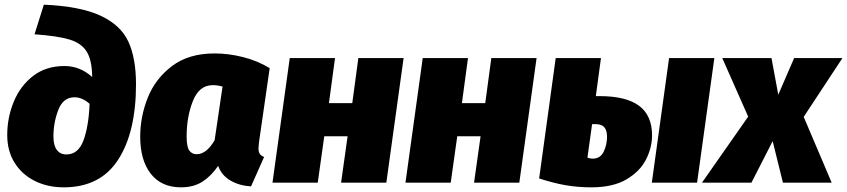

<svg xmlns="http://www.w3.org/2000/svg" viewBox="-20 -783 3631 823"><path d="M11 -204Q11 -279 39 -347Q67 -415 122 -457.5Q177 -500 256 -500Q323 -500 375 -453V-456Q374 -526 351.5 -562Q329 -598 278 -613.5Q227 -629 128 -636L168 -763Q325 -756 411.5 -715.5Q498 -675 530.5 -604Q563 -533 563 -422Q563 -217 486.5 -98.5Q410 20 253 20Q184 20 129 -7.5Q74 -35 42.5 -85.5Q11 -136 11 -204ZM364 -338Q333 -366 299 -366Q251 -366 230 -312Q209 -258 209 -198Q209 -160 223.5 -140.5Q238 -121 265 -121Q315 -121 337.5 -180.5Q360 -240 364 -338Z M1136 -491 1090 -172Q1088 -152 1088 -147Q1088 -133 1093 -124.5Q1098 -116 1112 -110L1056 16Q1006 13 968 -9Q930 -31 915 -72Q886 -29 848 -4.5Q810 20 756 20Q672 20 626.5 -38Q581 -96 581 -197Q581 -283 613.5 -364.5Q646 -446 717.5 -500Q789 -554 900 -554Q959 -554 1021 -538.5Q1083 -523 1136 -491ZM780 -198Q780 -153 791.5 -137.5Q803 -122 823 -122Q865 -122 900 -182L934 -412Q912 -418 892 -418Q834 -418 807 -350.5Q780 -283 780 -198Z M1470 -199H1370L1342 0H1148L1222 -534H1416L1390 -341H1490L1516 -534H1710L1636 0H1442Z M2040 -199H1940L1912 0H1718L1792 -534H1986L1960 -341H2060L2086 -534H2280L2206 0H2012Z M2775 -203Q2775 -151 2749.5 -100Q2724 -49 2666 -14.5Q2608 20 2515 20Q2457 20 2405 11Q2353 2 2291 -18L2362 -534H2556L2534 -371H2550Q2664 -371 2719.5 -329.5Q2775 -288 2775 -203ZM3042 -534 2968 0H2774L2848 -534ZM2582 -197Q2582 -224 2570.5 -237.5Q2559 -251 2532 -251H2518L2498 -107Q2510 -103 2521 -103Q2553 -103 2567.5 -132.5Q2582 -162 2582 -197Z M3425 -282 3545 0H3336L3292 -178L3201 0H2989L3187 -283L3076 -534H3287L3316 -377L3384 -534H3591Z"/></svg>

Font: FiraGO Heavy
Style: Italic
Weight: 900
Italic angle: -8°
Designer: bBox Type GmbH
Foundry: bBox Type GmbH
Version: Version 1.001